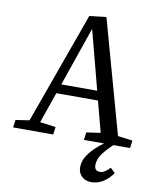

<svg xmlns="http://www.w3.org/2000/svg" viewBox="-99 -785 891 1090"><g transform="rotate(10 346.0 -240.0)"><path d="M501 229Q481 229 464 220.5Q447 212 436.5 195.5Q426 179 426 155Q426 124 442.5 96Q459 68 484.5 43Q510 18 536 0H420L426 -44L507 -56L460 -234H220L158 -56L249 -44L243 0H12L18 -44L97 -56L328 -698L425 -709L607 -55L692 -44L686 0H591Q562 25 535.5 59Q509 93 509 129Q509 146 517 154.5Q525 163 541 163Q555 163 570 153.5Q585 144 598 129L625 155Q605 186 573 207.5Q541 229 501 229ZM239 -288H446L358 -624H355Z"/></g></svg>

Font: Literata 18pt
Style: Italic
Weight: 400
Italic angle: -2°
Designer: Latin by Veronika Burian and Jose Scaglione. Greek by Irene Vlachou. Cyrillic by Vera Evstafieva
Foundry: TypeTogether
Version: Version 3.103;gftools[0.9.29]